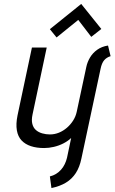

<svg xmlns="http://www.w3.org/2000/svg" viewBox="-20 -743 581 974"><path d="M494 -596 392 -723 233 -595 267 -553 377 -642 443 -556ZM541 -458 528 -512Q496 -507 473 -490.5Q450 -474 436.5 -451Q423 -428 418 -404L369 -175Q364 -152 351 -131.5Q338 -111 319.5 -95Q301 -79 279 -70Q257 -61 233 -61Q213 -61 194 -66.5Q175 -72 162 -83.5Q149 -95 144 -114.5Q139 -134 145 -162L217 -502H142L69 -158Q60 -114 65.5 -82Q71 -50 89.5 -30.5Q108 -11 137 -1.5Q166 8 204 8Q228 8 253.5 2Q279 -4 301.5 -15.5Q324 -27 341 -43L320 57Q316 74 308.5 89.5Q301 105 290 117.5Q279 130 264.5 139Q250 148 233 152L241 211Q284 202 314.5 183.5Q345 165 364.5 135Q384 105 393 61L490 -393Q496 -423 508.5 -437.5Q521 -452 541 -458Z"/></svg>

Font: Advent Pro Medium
Style: Italic
Weight: 500
Italic angle: -12°
Version: Version 3.000